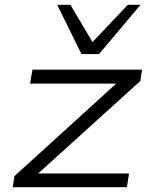

<svg xmlns="http://www.w3.org/2000/svg" viewBox="-20 -779 632 799"><path d="M33 0 40 -46 491 -456 487 -431H105L115 -489H571L564 -442L111 -32L115 -57H517L508 0ZM319 -554 218 -759H273L365 -604L512 -759H565L392 -554Z"/></svg>

Font: Nunito Sans 10pt Expanded Light
Style: Italic
Weight: 300
Width: 7
Italic angle: -9°
Designer: Vernon Adams
Foundry: Vernon Adams
Version: Version 3.101;gftools[0.9.27]